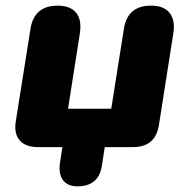

<svg xmlns="http://www.w3.org/2000/svg" viewBox="-20 -521 670 680"><path d="M254 139Q219 139 202.5 116Q186 93 193 52L201 0H115Q70 0 49.5 -24Q29 -48 36 -92L88 -419Q101 -501 184 -501Q229 -501 249.5 -476Q270 -451 263 -404L221 -136H374L419 -420Q432 -501 515 -501Q560 -501 580.5 -475.5Q601 -450 594 -404L543 -79Q531 0 451 0H351L341 65Q330 139 254 139Z"/></svg>

Font: Nunito Black
Style: Italic
Weight: 900
Italic angle: -9°
Designer: Vernon Adams
Foundry: Vernon Adams
Version: Version 3.601; ttfautohint (v1.8.2.53-6de2)